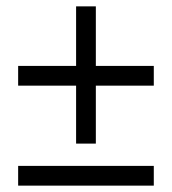

<svg xmlns="http://www.w3.org/2000/svg" viewBox="-20 -528 539 603"><path d="M37 55V-7H463V55ZM219 -259H37V-321H219V-508H281V-321H463V-259H281V-77H219Z"/></svg>

Font: Charger Pro
Style: Lit
Weight: 300
Designer: Jasper
Foundry: Cannot Into Space Fonts
Version: Version 1.09